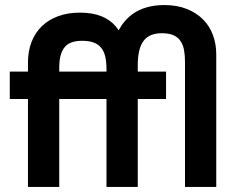

<svg xmlns="http://www.w3.org/2000/svg" viewBox="-20 -740 935 760"><path d="M401.5 0H525.3V-481.8Q525.3 -516 531.4 -540.4Q537.5 -564.7 549.5 -579.7Q561.5 -594.7 579.4 -601.6Q597.3 -608.5 620.8 -608.5Q648.5 -608.5 666.3 -600.7Q684 -593 694.1 -578.2Q704.3 -563.5 708.3 -542.7Q712.3 -522 712.3 -495.7V0H836V-525.2Q836 -565.5 823 -601Q810 -636.5 783.9 -662.9Q757.8 -689.2 719.3 -704.6Q680.8 -720 629.8 -720Q592.8 -720 560.9 -711Q529 -702 504.4 -684.1Q479.8 -666.2 462 -640.4Q444.3 -614.5 433.8 -580.2L401.5 -573.3ZM90.7 -492V0H214.5V-471.2Q214.5 -502 220.4 -522.2Q226.3 -542.5 237.5 -555.1Q248.8 -567.7 265.8 -573.1Q282.8 -578.5 304.8 -578.5Q332.8 -578.5 351.4 -571.4Q370 -564.2 381.1 -550Q392.3 -535.7 396.9 -514.6Q401.5 -493.5 401.5 -465.2L481 -491.5Q481 -536.5 470.8 -572.9Q460.5 -609.3 438.3 -635.5Q416 -661.8 381.1 -675.9Q346.3 -690 296.8 -690Q248.8 -690 210.9 -676.2Q173 -662.5 146.2 -636.9Q119.5 -611.2 105.1 -574.7Q90.7 -538.2 90.7 -492ZM18.7 -348H637.3V-456.5H18.7Z"/></svg>

Font: Tilda Sans VF
Style: Regular
Weight: 400
Designer: ParaType Ltd
Foundry: ParaType Ltd
Version: Version 1.010